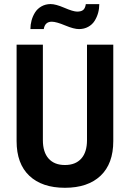

<svg xmlns="http://www.w3.org/2000/svg" viewBox="-20 -897 627 930"><path d="M460.9 -877.1Q460.9 -855.3 455.3 -834.7Q449.6 -814.1 438.3 -796Q427 -778 407.5 -767.2Q387.9 -756.3 363.2 -756.1Q338.4 -755.9 295.8 -773.7Q253.3 -791.5 231.1 -791.9Q197.7 -791.9 192 -756.3H127.3Q127.3 -777.6 132.9 -798.2Q138.6 -818.9 149.9 -836.9Q161.2 -854.9 180.7 -866Q200.3 -877.1 224.8 -877.3Q249.3 -877.5 291.7 -859.3Q334.1 -841 353.4 -840.8Q372.7 -840.6 382.7 -848.6Q392.7 -856.6 395.7 -877.1ZM528.7 -213.7Q528.7 -103.8 467 -45.6Q405.3 12.6 294.5 12.6Q183.8 12.6 122.1 -45.6Q60.4 -103.8 60.4 -213.7V-680.7H187.7V-218.1Q187.7 -159.9 215.5 -128.8Q243.3 -97.7 294.5 -97.7Q345.8 -97.7 373.6 -128.8Q401.4 -159.9 401.4 -218.1V-680.7H528.7Z"/></svg>

Font: Puralecka Narrow
Style: Bold
Weight: 700
Designer: Hector Gatti, Marcela Romero, Pablo Cosgaya and Nicolas Silva
Version: Version 1.004;PS 001.004;hotconv 1.0.70;makeotf.lib2.5.58329